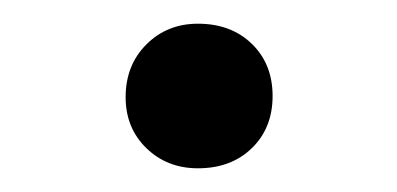

<svg xmlns="http://www.w3.org/2000/svg" viewBox="-20 -130 335 162"><path d="M147 12Q121 12 103.5 -5Q86 -22 86 -48Q86 -75 103.5 -92.5Q121 -110 147 -110Q175 -110 192.5 -93Q210 -76 210 -49Q210 -22 192.5 -5Q175 12 147 12Z"/></svg>

Font: Literata 36pt Light
Style: Regular
Weight: 300
Designer: Latin by Veronika Burian and Jose Scaglione. Greek by Irene Vlachou. Cyrillic by Vera Evstafieva.
Foundry: TypeTogether
Version: Version 3.002